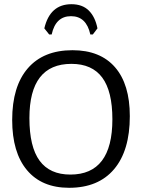

<svg xmlns="http://www.w3.org/2000/svg" viewBox="-20 -886 675 914"><path d="M598 -333Q598 -169 523 -80.5Q448 8 309 8Q179 8 108.5 -76Q38 -160 38 -315Q38 -475 112.5 -561Q187 -647 325 -647Q457 -647 527.5 -566Q598 -485 598 -333ZM120 -324Q120 -187 168.5 -121Q217 -55 315 -55Q515 -55 515 -318Q515 -452 466.5 -517Q418 -582 320 -582Q120 -582 120 -324ZM191 -751Q218 -866 320 -866Q372 -866 402.5 -836Q433 -806 444 -751L422 -722H410Q391 -809 318 -809Q245 -809 226 -722H214Z"/></svg>

Font: Alegreya Sans
Style: Regular
Weight: 400
Designer: Juan Pablo del Peral
Foundry: Huerta Tipografica
Version: Version 2.008; ttfautohint (v1.6)